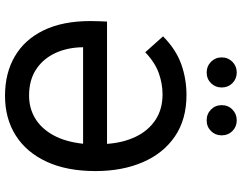

<svg xmlns="http://www.w3.org/2000/svg" viewBox="-119 -833 964 766"><g transform="rotate(90 363.0 -450.0)"><path d="M362 12Q272 12 205 -27Q138 -66 101 -142Q64 -218 64 -329Q64 -349.5 64.8 -365.8Q65.5 -382 66 -395H554Q549.5 -459.5 525.5 -509.5Q501.5 -559.5 458.8 -588Q416 -616.5 356.5 -616.5Q314 -616.5 271.8 -601.5Q229.5 -586.5 188.5 -547.5L125 -618.5Q177 -670 235.8 -691Q294.5 -712 359 -712Q456.5 -712 524.2 -665.8Q592 -619.5 627.2 -537.5Q662.5 -455.5 662.5 -349Q662.5 -234.5 625 -153.8Q587.5 -73 520 -30.5Q452.5 12 362 12ZM361 -84Q412.5 -84 453 -108.8Q493.5 -133.5 519.8 -181.5Q546 -229.5 553.5 -299.5H168.5Q169 -238.5 191.2 -189.8Q213.5 -141 256.2 -112.5Q299 -84 361 -84ZM460 -792.5Q434.5 -792.5 417 -809.8Q399.5 -827 399.5 -852.5Q399.5 -878 417 -895.2Q434.5 -912.5 460 -912.5Q485.5 -912.5 502.8 -895.2Q520 -878 520 -852.5Q520 -827 502.8 -809.8Q485.5 -792.5 460 -792.5ZM269 -792.5Q244 -792.5 226.5 -809.8Q209 -827 209 -852.5Q209 -878 226.5 -895.2Q244 -912.5 269 -912.5Q294.5 -912.5 311.8 -895.2Q329 -878 329 -852.5Q329 -827 311.8 -809.8Q294.5 -792.5 269 -792.5Z"/></g></svg>

Font: Overpass Medium
Style: Regular
Weight: 500
Designer: Delve Withrington, Dave Bailey, Thomas Jockin
Foundry: Delve Fonts LLC
Version: Version 4.000